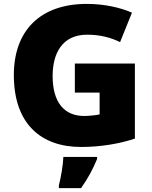

<svg xmlns="http://www.w3.org/2000/svg" viewBox="-20 -744 780 985"><path d="M364 -418V-269H491V-157C474 -153 435 -149 412 -149C308 -149 250 -221 250 -354C250 -470 299 -566 427 -566C490 -566 545 -553 596 -528L657 -679C598 -705 515 -724 426 -724C182 -724 51 -583 51 -359C51 -109 190 10 396 10C500 10 598 -8 672 -33V-418ZM478 72V61H305C304 99 293 165 282 207V221H396C434 167 455 126 478 72Z"/></svg>

Font: Noto Sans Arabic UI Bk
Style: Regular
Weight: 900
Designer: Monotype Design Team, Nadine Chahine and Nizar Qandah
Foundry: Monotype Imaging Inc.
Version: Version 2.010